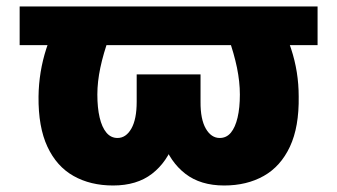

<svg xmlns="http://www.w3.org/2000/svg" viewBox="-20 -566 1046 596"><path d="M965.8 -545.9V-425.8H41V-545.9ZM188.5 -545.9H359.4Q335.4 -495.6 318.1 -447.8Q300.8 -399.9 291.5 -356Q282.2 -312 282.2 -272.5Q282.2 -231.4 289.3 -201.2Q296.4 -170.9 310.3 -154.3Q324.2 -137.7 344.7 -137.7Q371.1 -137.7 387.7 -166.7Q404.3 -195.8 404.3 -250V-335H543.9V-274.4Q543.9 -191.4 521.5 -127.2Q499 -63 451.9 -26.6Q404.8 9.8 331.1 9.8Q260.7 9.8 208.3 -19.8Q155.8 -49.3 127.2 -110.6Q98.6 -171.9 99.6 -266.6Q100.6 -343.3 123.8 -415Q147 -486.8 188.5 -545.9ZM647.5 -545.9H818.4Q859.9 -486.8 883.5 -415Q907.2 -343.3 907.2 -266.6Q908.7 -171.9 879.9 -110.6Q851.1 -49.3 798.6 -19.8Q746.1 9.8 675.8 9.8Q602.5 9.8 555.4 -26.6Q508.3 -63 485.6 -127.2Q462.9 -191.4 462.9 -274.4V-335H602.5V-250Q602.1 -195.8 618.9 -166.7Q635.7 -137.7 662.1 -137.7Q683.1 -137.7 696.8 -154.3Q710.4 -170.9 717.5 -201.2Q724.6 -231.4 724.6 -272.5Q724.6 -312 715.6 -356Q706.5 -399.9 689.5 -447.8Q672.4 -495.6 647.5 -545.9Z"/></svg>

Font: Inter 28pt Black
Style: Regular
Weight: 900
Designer: Rasmus Andersson
Foundry: rsms
Version: Version 4.001;git-66647c0bb